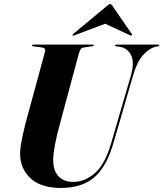

<svg xmlns="http://www.w3.org/2000/svg" viewBox="-20 -921 810 951"><path d="M531.5 -215 628.5 -547.5Q647 -613.5 629 -648.2Q611 -683 576 -688.5L556.5 -691.5Q550 -692 550 -696Q550 -700 556.5 -700H764Q769.5 -700 769.5 -697Q769.5 -693.5 763 -692L748.5 -689Q718.5 -681 688.5 -648Q658.5 -615 639 -546.5L542.5 -214.5Q508 -94.5 446.5 -42.2Q385 10 281 10Q183 10 131 -38.2Q79 -86.5 79.5 -163Q79.5 -177.5 83.5 -203Q87.5 -228.5 93.8 -257.2Q100 -286 106.5 -310.5L203 -665Q208 -683 187 -686L145 -691.5Q138.5 -692.5 138.5 -696Q138.5 -700 145 -700H439Q444.5 -700 444.5 -697Q444.5 -693 438 -692L393 -685.5Q384 -684 379.5 -677.5Q375 -671 369.5 -652L278 -312Q259.5 -245 251.8 -201.8Q244 -158.5 243.5 -131Q243.5 -74 270.5 -47Q297.5 -20 342 -20Q401.5 -20 451.5 -64.8Q501.5 -109.5 531.5 -215ZM348 -746Q341.5 -743.5 339.5 -745.5Q337.5 -748 342 -752.5L511.5 -893Q520.5 -901 525.5 -901Q531 -901 536 -893L633 -752.5Q636 -748 631.5 -745.5Q629.5 -743.5 624.5 -746L501 -803.5Z"/></svg>

Font: Fraunces 144pt
Style: Bold Italic
Weight: 700
Italic angle: -16°
Version: Version 1.000;[b76b70a41]